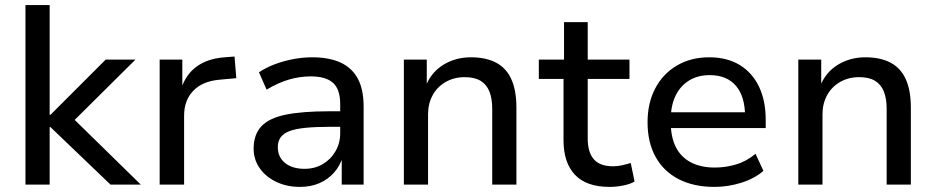

<svg xmlns="http://www.w3.org/2000/svg" viewBox="-20 -725 3675 754"><path d="M80 0V-705H175V-274H178L395 -491H512L251 -232L252 -275L533 0H414L178 -226H175V0Z M607 0V-491H696V-375H691Q709 -432 752 -463.5Q795 -495 862 -500L901 -503L908 -418L842 -412Q775 -406 739 -368.5Q703 -331 703 -271V0Z M1158 9Q1106 9 1064.5 -11Q1023 -31 999.5 -65Q976 -99 976 -141Q976 -196 1006 -228.5Q1036 -261 1101 -274.5Q1166 -288 1272 -288H1331V-227H1275Q1219 -227 1179.5 -223Q1140 -219 1116.5 -210Q1093 -201 1082 -185.5Q1071 -170 1071 -147Q1071 -108 1099.5 -85Q1128 -62 1176 -62Q1216 -62 1247.5 -80.5Q1279 -99 1297.5 -131Q1316 -163 1316 -202V-316Q1316 -374 1288 -399.5Q1260 -425 1200 -425Q1157 -425 1114.5 -412.5Q1072 -400 1027 -373L997 -441Q1025 -460 1060 -473Q1095 -486 1132.5 -493Q1170 -500 1206 -500Q1272 -500 1317 -479.5Q1362 -459 1385 -416.5Q1408 -374 1408 -306V0H1322V-109H1326Q1316 -75 1292.5 -48Q1269 -21 1235 -6Q1201 9 1158 9Z M1566 0V-491H1656V-385H1651Q1673 -441 1721 -470.5Q1769 -500 1829 -500Q1889 -500 1929 -478.5Q1969 -457 1988.5 -413Q2008 -369 2008 -302V0H1913V-297Q1913 -338 1902 -365.5Q1891 -393 1867.5 -407.5Q1844 -422 1805 -422Q1763 -422 1730 -403Q1697 -384 1679 -351Q1661 -318 1661 -276V0Z M2374 9Q2283 9 2238 -38.5Q2193 -86 2193 -174V-415H2096V-491H2195V-638H2288V-491H2452V-415H2288V-181Q2288 -127 2312 -99.5Q2336 -72 2388 -72Q2406 -72 2423.5 -76Q2441 -80 2457 -85L2472 -12Q2455 -2 2427.5 3.5Q2400 9 2374 9Z M2786 9Q2704 9 2645 -21.5Q2586 -52 2554.5 -109Q2523 -166 2523 -245Q2523 -320 2553 -377.5Q2583 -435 2638 -467.5Q2693 -500 2765 -500Q2835 -500 2884.5 -470Q2934 -440 2960.5 -385Q2987 -330 2987 -254V-222H2596V-284H2923L2906 -267Q2906 -346 2870 -388Q2834 -430 2767 -430Q2720 -430 2685.5 -408.5Q2651 -387 2632.5 -348Q2614 -309 2614 -255V-247Q2614 -187 2634 -147.5Q2654 -108 2693 -87.5Q2732 -67 2787 -67Q2829 -67 2870 -79Q2911 -91 2947 -121L2978 -54Q2942 -23 2890 -7Q2838 9 2786 9Z M3115 0V-491H3205V-385H3200Q3222 -441 3270 -470.5Q3318 -500 3378 -500Q3438 -500 3478 -478.5Q3518 -457 3537.5 -413Q3557 -369 3557 -302V0H3462V-297Q3462 -338 3451 -365.5Q3440 -393 3416.5 -407.5Q3393 -422 3354 -422Q3312 -422 3279 -403Q3246 -384 3228 -351Q3210 -318 3210 -276V0Z"/></svg>

Font: Nunito Sans 10pt Medium
Style: Regular
Weight: 500
Designer: Vernon Adams
Foundry: Vernon Adams
Version: Version 3.101;gftools[0.9.27]